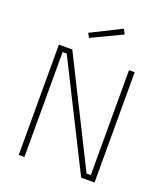

<svg xmlns="http://www.w3.org/2000/svg" viewBox="-163 -1034 992 1145"><g transform="rotate(20 332.5 -461.0)"><path d="M92 0V-700H177L510 -34H537V-700H573V0H488L154 -666H128V0ZM247 -799 232 -826 424 -922 440 -891Z"/></g></svg>

Font: Cairo Play ExtraLight
Style: Regular
Weight: 250
Version: Version 3.119